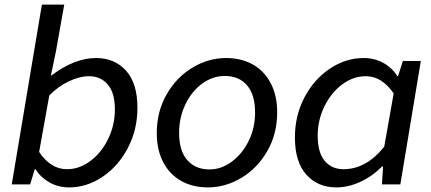

<svg xmlns="http://www.w3.org/2000/svg" viewBox="-20 -801 1872 834"><path d="M134 -66H131L111 0H31L162 -781H259L223 -578L201 -473H203Q304 -549 397 -549Q478 -549 527.5 -494Q577 -439 577 -333Q577 -238 535.5 -158.5Q494 -79 425.5 -33Q357 13 280 13Q233 13 195 -8.5Q157 -30 134 -66ZM479 -326Q479 -398 448 -434Q417 -470 367 -470Q326 -470 278.5 -447.5Q231 -425 194 -386L150 -141Q200 -66 271 -66Q325 -66 373 -102Q421 -138 450 -198Q479 -258 479 -326Z M661 -223Q661 -316 703.5 -390.5Q746 -465 815.5 -507Q885 -549 962 -549Q1027 -549 1077 -521.5Q1127 -494 1155.5 -440.5Q1184 -387 1184 -313Q1184 -220 1141.5 -145.5Q1099 -71 1029.5 -29Q960 13 883 13Q818 13 768 -14.5Q718 -42 689.5 -95.5Q661 -149 661 -223ZM1088 -312Q1088 -390 1053 -430.5Q1018 -471 956 -471Q904 -471 858.5 -438Q813 -405 785.5 -348Q758 -291 758 -224Q758 -146 793.5 -105.5Q829 -65 890 -65Q941 -65 986.5 -98.5Q1032 -132 1060 -188.5Q1088 -245 1088 -312Z M1261 -204Q1261 -299 1302.5 -378Q1344 -457 1413 -503Q1482 -549 1560 -549Q1606 -549 1644.5 -528Q1683 -507 1706 -470H1709L1730 -536H1808L1719 0H1639L1644 -78H1640Q1597 -35 1545 -11Q1493 13 1441 13Q1360 13 1310.5 -42.5Q1261 -98 1261 -204ZM1649 -164 1690 -395Q1639 -470 1569 -470Q1514 -470 1466 -434Q1418 -398 1389 -338.5Q1360 -279 1360 -212Q1360 -138 1390.5 -102Q1421 -66 1472 -66Q1571 -66 1649 -164Z"/></svg>

Font: Nebula Sans Medium
Style: Regular
Weight: 500
Italic angle: -9°
Designer: Paul D. Hunt for Adobe (as Source Sans)
Foundry: Nebula Entertainment & Broadcasting LLC
Version: Version 1.010